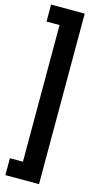

<svg xmlns="http://www.w3.org/2000/svg" viewBox="-147 -866 569 1071"><g transform="rotate(15 137.0 -330.5)"><path d="M5.9 -823.2H200.2V161.6H5.9V64H81.1V-725.1H5.9Z"/></g></svg>

Font: Vazirmatn FD NL SemiBold
Style: Regular
Weight: 600
Designer: Saber Rastikerdar
Foundry: Saber Rastikerdar
Version: Version 33.003